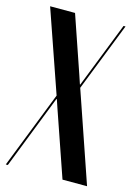

<svg xmlns="http://www.w3.org/2000/svg" viewBox="-114 -758 576 817"><g transform="rotate(15 174.0 -349.5)"><path d="M112.8 -699H3L128 -339L-5 0H4L116.5 -287.5L131 -324.5H133L145.5 -287.5L244.8 0H353L216.5 -397L335.2 -699H326.5L227.8 -447.8L213.2 -410.5H211.5L198.8 -448.5Z"/></g></svg>

Font: Moniqa Black
Style: Regular
Weight: 900
Designer: Rajesh Rajput
Foundry: Rajesh Rajput
Version: Version 1.000